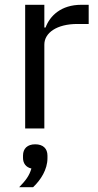

<svg xmlns="http://www.w3.org/2000/svg" viewBox="-20 -536 407 801"><path d="M127 66C94 66 76 84 76 113V123C76 145 88 162 111 167C102 198 87 217 60 245H118C150 215 178 171 178 124V113C178 84 160 66 127 66ZM165 0V-350C165 -399 217 -436 303 -436H350V-516H319C235 -516 188 -470 170 -421H165V-516H85V0Z"/></svg>

Font: LVC Sans
Style: Regular
Weight: 400
Designer: Mike Abbink, Paul van der Laan, Pieter van Rosmalen
Foundry: Bold Monday
Version: Version 3.0